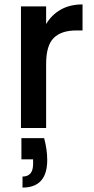

<svg xmlns="http://www.w3.org/2000/svg" viewBox="-20 -580 424 870"><path d="M189 -471Q214 -513 255.5 -536.5Q297 -560 354 -560V-442H325Q258 -442 223.5 -408Q189 -374 189 -290V0H75V-551H189ZM180 46Q194 98 194 145Q194 270 82 270V220Q130 220 130 163V142H77V46Z"/></svg>

Font: MSTAGE Medium
Style: Regular
Weight: 500
Designer: Ninad Kale (Devanagari), Jonny Pinhorn (Latin)
Foundry: Indian Type Foundry
Version: 4.004